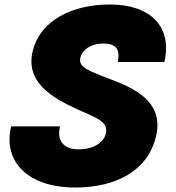

<svg xmlns="http://www.w3.org/2000/svg" viewBox="-20 -831 789 862"><path d="M317.8 10.9C502 10.9 643.6 -65.3 680.2 -217.8C713.9 -357.4 611.9 -422.8 496 -467.3C383.2 -511.9 330.7 -525.7 340.6 -571.3C348.5 -605.9 386.1 -635.6 445.5 -635.6C499 -635.6 520.8 -610.9 508.9 -552.5H717.8C754.5 -708.9 658.4 -810.9 473.3 -810.9C305.9 -810.9 160.4 -740.6 126.7 -601C94.1 -463.4 208.9 -394.1 330.7 -338.6C405.9 -304 468.3 -287.1 455.4 -231.7C444.6 -187.1 394.1 -160.4 334.7 -160.4C257.4 -160.4 235.6 -206.9 249.5 -263.4H29.7C-7.9 -101 109.9 10.9 317.8 10.9Z"/></svg>

Font: Calandify
Style: Semi Bold Italic
Weight: 700
Italic angle: -12°
Designer: Larry Fischer
Foundry: Larry Fischer
Version: Version 1.0; ttfautohint (v1.8.4.7-5d5b)